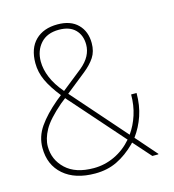

<svg xmlns="http://www.w3.org/2000/svg" viewBox="-109 -812 829 913"><g transform="rotate(-15 306.0 -355.5)"><path d="M186 -392.1Q146 -442.4 127 -483.9Q107.9 -525.4 107.9 -569.8Q107.9 -642.6 147.7 -681.9Q187.5 -721.2 256.8 -721.2Q321.3 -721.2 356.4 -686Q391.6 -650.9 391.6 -593.3Q391.6 -552.2 372.8 -523.7Q354 -495.1 319.8 -467.8L221.2 -389.2L453.1 -125.5Q479.5 -162.6 494.4 -209Q509.3 -255.4 509.3 -308.6H536.1Q536.1 -247.6 519 -197.5Q502 -147.5 471.2 -105.5L561.5 -2.4L560.5 0H531.2L454.6 -86.4Q452.1 -84 450.7 -82.5Q449.2 -81.1 448.7 -80.1Q404.8 -36.6 356.7 -13.2Q308.6 10.3 248 10.3Q149.4 10.3 92.8 -38.8Q36.1 -87.9 36.1 -171.9Q36.1 -227.5 69.1 -274.9Q102.1 -322.3 161.1 -372.1ZM248 -16.1Q301.8 -16.1 351.1 -39.3Q400.4 -62.5 437.5 -105.5L218.3 -354Q214.4 -357.9 210.7 -362.3Q207 -366.7 201.7 -373L176.3 -353Q109.4 -295.4 85.9 -252.7Q62.5 -210 62.5 -171.9Q62.5 -106.4 110.4 -61.3Q158.2 -16.1 248 -16.1ZM134.8 -570.8Q134.8 -532.2 151.9 -491.2Q168.9 -450.2 205.6 -407.2L307.6 -488.3Q336.9 -512.7 350.6 -538.8Q364.3 -564.9 364.3 -593.3Q364.3 -639.2 336.7 -667Q309.1 -694.8 256.8 -694.8Q198.2 -694.8 166.5 -659.4Q134.8 -624 134.8 -570.8Z"/></g></svg>

Font: TypoPRO Roboto Slab
Style: Thin
Weight: 250
Designer: Google
Version: Version 1.100263; 2013; ttfautohint (v0.94.20-1c74) -l 8 -r 